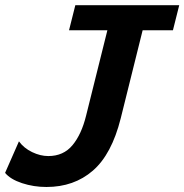

<svg xmlns="http://www.w3.org/2000/svg" viewBox="-24 -726 728 758"><path d="M273.4 -705.6H683.6L658.7 -606.4H539.1L452.6 -258.8Q417 -116.7 342.5 -52.2Q268.1 12.2 159.2 12.2Q108.9 12.2 63 -2.9Q17.1 -18.1 -3.9 -43.5L50.8 -168Q70.3 -141.1 102.8 -125.5Q135.3 -109.9 166.5 -109.9Q226.6 -109.9 262.2 -152.8Q297.9 -195.8 315.9 -269.5L399.9 -606.4H248.5Z"/></svg>

Font: Lesson One
Style: Bold Italic
Weight: 700
Italic angle: -14°
Designer: But Ko, Victor Gaultney, Annie Olsen, Julie Remington, Don Collingsworth, Eric Hays, Becca Hirsbrunner
Version: Version 1.100